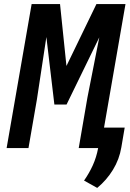

<svg xmlns="http://www.w3.org/2000/svg" viewBox="-20 -731 640 948"><path d="M276.4 -710.9 308.1 -405.3 456.1 -710.9H599.6L476.1 0H368.7L411.6 -249L470.2 -546.4L308.6 -214.8H248.5L209 -548.3L162.1 -239.3L120.6 0H12.7L136.2 -710.9ZM579.1 -3.4Q569.3 55.7 537.8 107.2Q506.3 158.7 460 196.8L395 160.6Q420.9 123.5 438.5 84.5Q456.1 45.4 464.4 1L481.9 -101.1H595.7Z"/></svg>

Font: Roboto Mono Medium
Style: Italic
Weight: 500
Designer: Google
Version: Version 2.000985; 2015; ttfautohint (v1.3)